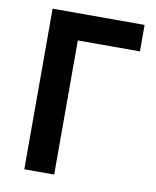

<svg xmlns="http://www.w3.org/2000/svg" viewBox="-80 -760 669 822"><g transform="rotate(10 254.5 -349.0)"><path d="M82 0V-698.2H481.9V-583H211.9V0Z"/></g></svg>

Font: Anuphan SemiBold
Style: Bold
Weight: 600
Designer: Mike Abbink, Paul van der Laan, Pieter van Rosmalen, Mint Tantisuwanna
Foundry: Bold Monday; Cadson Demak
Version: Version 3.002;hotconv 1.0.109;makeotfexe 2.5.65596